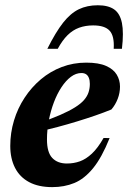

<svg xmlns="http://www.w3.org/2000/svg" viewBox="-20 -716 499 748"><path d="M297 -431.5Q276 -431.5 256.2 -416.8Q236.5 -402 219.5 -376.2Q202.5 -350.5 190 -317.5Q177.5 -284.5 170.2 -247.2Q163 -210 163 -172.5Q163 -122.5 183.5 -100.8Q204 -79 240.5 -79Q267.5 -79 291.2 -87.5Q315 -96 338 -117.5Q361 -139 383.5 -178.5L407 -178Q376.5 -102 342.5 -60.5Q308.5 -19 269.5 -3Q230.5 13 183.5 13Q130 13 93.5 -6.5Q57 -26 38.5 -62.2Q20 -98.5 20 -147.5Q20 -198.5 34.5 -246.5Q49 -294.5 75.8 -335.2Q102.5 -376 139.2 -407Q176 -438 220.8 -455Q265.5 -472 316 -472Q364.5 -472 393.2 -459.2Q422 -446.5 434.8 -425.2Q447.5 -404 447.5 -378.5Q447.5 -354 438.5 -330.8Q429.5 -307.5 414 -289.5Q386 -278 352 -266.2Q318 -254.5 280.5 -243Q243 -231.5 204.2 -221.2Q165.5 -211 128 -202L130 -236Q179.5 -253 214.5 -268.2Q249.5 -283.5 272.2 -297.8Q295 -312 307.5 -326.5Q320 -341 325 -356.5Q330 -372 330 -389Q330 -403 326.2 -412.5Q322.5 -422 315.2 -426.8Q308 -431.5 297 -431.5ZM343 -617Q313 -617 288.2 -608Q263.5 -599 243.2 -579Q223 -559 205 -526H164.5Q197 -591 226 -627.8Q255 -664.5 287.2 -680Q319.5 -695.5 361 -695.5Q401.5 -695.5 424.5 -679.5Q447.5 -663.5 455 -626.5Q462.5 -589.5 455 -526H423Q426 -575.5 407.2 -596.2Q388.5 -617 343 -617Z"/></svg>

Font: Newsreader 36pt
Style: Bold Italic
Weight: 700
Italic angle: -17°
Designer: Hugues Gentile
Foundry: Production Type
Version: Version 1.003